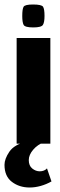

<svg xmlns="http://www.w3.org/2000/svg" viewBox="-49 -639 269 854"><path d="M25 -470H175V0H25ZM99 -517Q62 -517 56 -528.5Q50 -540 50 -568Q50 -599 56 -609Q62 -619 98 -619Q136 -619 142.5 -609Q149 -599 149 -568Q149 -540 142 -528.5Q135 -517 99 -517ZM83 195Q37 195 4 170Q-29 145 -29 94Q-29 68 -7.5 36Q14 4 71 -10L148 -7Q118 4 98.5 27Q79 50 79 73Q79 98 94.5 110.5Q110 123 128 123Q138 123 146.5 119.5Q155 116 160 110L180 168Q157 181 132 188Q107 195 83 195Z"/></svg>

Font: Smooch Sans Thin Black
Style: Regular
Weight: 900
Version: Version 1.010